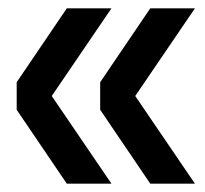

<svg xmlns="http://www.w3.org/2000/svg" viewBox="-20 -520 492 460"><path d="M220 -257V-323L340 -500H447L304 -290L447 -80H340ZM140 -80 20 -257V-323L140 -500H247L104 -290L247 -80Z"/></svg>

Font: Radio Canada Big
Style: Regular
Weight: 400
Designer: Étienne Aubert Bonn
Foundry: Coppers and Brasses
Version: Version 1.001